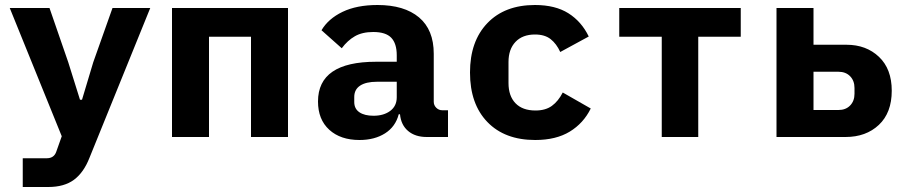

<svg xmlns="http://www.w3.org/2000/svg" viewBox="-20 -548 3640 768"><path d="M430 -516H581L338 83Q315 142 276 171Q237 200 173 200H71V85H167Q196 85 205 59L227 -3L19 -516H178L253 -299L300 -149H308L353 -299Z M668 -516H1132V0H984V-401H816V0H668Z M1687 0Q1641 0 1612.5 -24Q1584 -48 1580 -91H1575Q1562 -41 1520 -14.5Q1478 12 1418 12Q1342 12 1297 -29Q1252 -70 1252 -142Q1252 -301 1484 -301H1567V-327Q1567 -374 1545 -397Q1523 -420 1473 -420Q1429 -420 1399.5 -403Q1370 -386 1347 -355L1266 -427Q1293 -473 1350 -500.5Q1407 -528 1490 -528Q1597 -528 1656 -478.5Q1715 -429 1715 -333V-141Q1715 -127 1725 -117Q1735 -107 1749 -107H1772V0ZM1567 -159V-221H1488Q1444 -221 1420.5 -205.5Q1397 -190 1397 -160V-140Q1397 -113 1417.5 -99Q1438 -85 1474 -85Q1515 -85 1541 -104.5Q1567 -124 1567 -159Z M1860 -258Q1860 -383 1929.5 -455.5Q1999 -528 2120 -528Q2201 -528 2253.5 -495Q2306 -462 2335 -402L2221 -340Q2206 -373 2182.5 -391.5Q2159 -410 2120 -410Q2070 -410 2042 -380.5Q2014 -351 2014 -300V-216Q2014 -164 2042 -135Q2070 -106 2122 -106Q2162 -106 2187.5 -124.5Q2213 -143 2231 -178L2343 -114Q2314 -55 2259 -21.5Q2204 12 2121 12Q1999 12 1929.5 -60Q1860 -132 1860 -258Z M2627 -401H2457V-516H2943V-401H2773V0H2627Z M3086 -516H3234V-369H3366Q3445 -369 3496 -320.5Q3547 -272 3547 -185Q3547 -97 3495.5 -48.5Q3444 0 3362 0H3086ZM3334 -108Q3363 -108 3380.5 -126Q3398 -144 3398 -173V-196Q3398 -225 3380.5 -243Q3363 -261 3334 -261H3234V-108Z"/></svg>

Font: iA Writer Mono V
Style: Regular
Weight: 400
Designer: Mike Abbink, Paul van der Laan, Pieter van Rosmalen
Foundry: Bold Monday
Version: Version 2.000